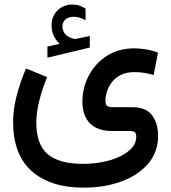

<svg xmlns="http://www.w3.org/2000/svg" viewBox="-20 -589 761 852"><path d="M244.1 -394.5Q228.5 -410.2 218.8 -429.7Q209 -449.2 209 -475.6Q209 -494.6 214.4 -509.8Q219.7 -524.9 229 -536.1Q242.2 -552.2 261 -560.5Q279.8 -568.8 299.8 -568.8Q320.3 -568.8 333 -564Q345.7 -559.1 359.4 -550.8L359.9 -499Q345.2 -506.8 333.3 -510.7Q321.3 -514.6 306.6 -514.6Q297.9 -514.6 287.8 -512Q277.8 -509.3 270 -502.4Q256.8 -490.7 256.8 -469.2Q257.3 -453.6 267.8 -439.5Q278.3 -425.3 302.2 -418.5Q304.7 -418 307.1 -417Q309.6 -416 312.5 -416Q314.9 -416 316.9 -416.5L378.4 -429.2V-377.9L190.4 -333V-382.3ZM189 -247.1Q167 -193.4 154.1 -141.4Q141.1 -89.4 141.1 -44.9Q141.1 50.8 190.7 94.2Q240.2 137.7 348.6 138.2Q391.1 138.2 432.9 130.4Q474.6 122.6 508.8 106.9Q543 91.3 563.7 69.1Q584.5 46.9 584.5 17.6Q584.5 3.4 578.4 -2.2Q572.3 -7.8 552.2 -7.8H475.6Q413.1 -7.8 379.4 -41.5Q345.7 -75.2 345.7 -138.2Q345.7 -199.2 373.8 -253.2Q401.9 -307.1 453.6 -340.8Q505.4 -374.5 577.1 -374.5Q595.2 -374.5 624.5 -370.4Q653.8 -366.2 681.2 -355L661.6 -255.9Q640.6 -262.7 618.7 -265.9Q596.7 -269 577.1 -269Q539.6 -269 514.6 -255.9Q489.7 -242.7 475.1 -222.4Q460.4 -202.1 454.1 -181.2Q447.8 -160.2 447.8 -144.5Q447.8 -127.4 453.9 -120.4Q460 -113.3 480.5 -113.3H568.4Q629.9 -112.8 655.8 -76.4Q681.6 -40 681.6 13.7Q681.6 85.4 637.7 137Q593.8 188.5 518.8 216.1Q443.8 243.7 351.1 243.7Q203.6 243.7 120.8 170.4Q38.1 97.2 38.1 -48.3Q38.1 -103.5 53.5 -162.6Q68.8 -221.7 95.2 -285.2Z"/></svg>

Font: Vazir Medium FD-UI
Style: Medium-FD-UI
Weight: 500
Designer: Saber Rastikerdar
Foundry: Saber Rastikerdar
Version: Version 30.1.0